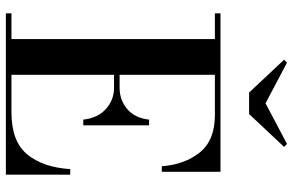

<svg xmlns="http://www.w3.org/2000/svg" viewBox="-196 -826 1022 671"><g transform="rotate(90 315.5 -491.0)"><path d="M341.5 -907.5 483.5 -982.5 494 -972.5 379 -850H304L189 -972.5L199.5 -982.5ZM398.5 -270.5Q393 -321 361.5 -349.5Q330 -378 287.5 -378H242V-19.5H372.5Q475 -19.5 520.2 -74.8Q565.5 -130 571.5 -225H591V0H27V-19.5H117V-730.5H27V-750H581V-545H561.5Q555.5 -625.5 513 -678Q470.5 -730.5 382.5 -730.5H242V-397.5H287.5Q330 -397.5 361.5 -424Q393 -450.5 398.5 -500.5H418.5V-270.5Z"/></g></svg>

Font: Bodoni* 11pt Medium
Style: Regular
Weight: 500
Version: Version 2.3